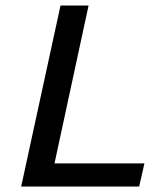

<svg xmlns="http://www.w3.org/2000/svg" viewBox="-20 -678 593 698"><path d="M57 0 200 -658H302L160 0ZM89 0 107 -84H505L486 0Z"/></svg>

Font: Ysabeau Infant SemiBold
Style: Italic
Weight: 600
Italic angle: -12°
Designer: Christian Thalmann (Catharsis Fonts)
Version: Version 2.002; featfreeze: ss01,ss02,lnum